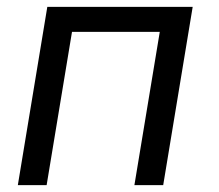

<svg xmlns="http://www.w3.org/2000/svg" viewBox="-20 -540 640 560"><path d="M32 0 118 -520H542L456 0H372L446 -447H190L116 0Z"/></svg>

Font: Iosevka Extended Oblique
Style: Regular
Weight: 400
Width: 7
Italic angle: -9°
Monospace: yes
Designer: Belleve Invis
Foundry: Belleve Invis
Version: Version 32.0.1; ttfautohint (v1.8.4)